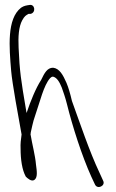

<svg xmlns="http://www.w3.org/2000/svg" viewBox="-20 -690 466 774"><path d="M25 -404C29 -355 55 -214 67 -148C64 -128 62 -109 63 -91C63 -47 69 -5 84 22C90 28 107 44 119 35C132 25 129 2 125 -27C122 -63 110 -107 103 -149C104 -152 104 -154 104 -156L110 -183C113 -197 117 -211 122 -225C141 -279 156 -346 182 -375C186 -379 189 -381 194 -381C210 -377 220 -359 229 -337C235 -320 243 -298 250 -270C272 -181 310 -62 348 22L363 54C373 75 406 59 396 39L381 6C341 -78 302 -195 270 -283C263 -313 256 -337 248 -356C234 -388 220 -414 194 -417C170 -417 159 -395 146 -368C124 -334 103 -282 88 -237C88 -236 88 -236 87 -235L84 -253C65 -365 59 -402 55 -498C53 -541 55 -582 70 -609C79 -625 84 -628 95 -634H103C126 -639 121 -674 99 -670C86 -668 77 -667 65 -659C7 -614 17 -500 25 -404Z"/></svg>

Font: Stray Cat
Style: SuCn
Weight: 400
Version: Version 1.0